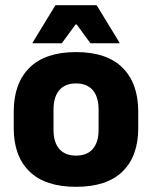

<svg xmlns="http://www.w3.org/2000/svg" viewBox="-20 -707 586 741"><path d="M273.5 14Q154.5 14 93.8 -45.2Q33 -104.5 33 -212V-276.5Q33 -385.5 94 -445.8Q155 -506 273.5 -506Q392 -506 452.8 -445.8Q513.5 -385.5 513.5 -276.5V-212Q513.5 -104.5 453 -45.2Q392.5 14 273.5 14ZM273.5 -106.5Q316 -106.5 338.2 -132.2Q360.5 -158 360.5 -205.5V-283Q360.5 -333 338.2 -359Q316 -385 273.5 -385Q231 -385 208.8 -359Q186.5 -333 186.5 -283V-205.5Q186.5 -158 208.8 -132.2Q231 -106.5 273.5 -106.5ZM105.5 -542 194 -687H353L441.5 -542V-540H329L276 -612.5H271.5L218.5 -540H105.5Z"/></svg>

Font: Anek Malayalam Medium
Style: Bold
Weight: 700
Version: Version 1.003